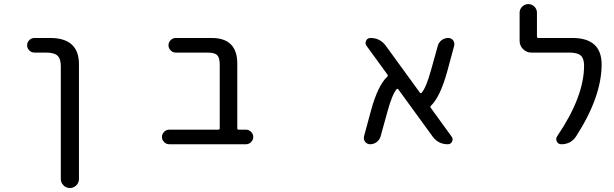

<svg xmlns="http://www.w3.org/2000/svg" viewBox="-20 -735 3040 951"><path d="M150.4 -474.6Q135.7 -474.6 125 -485.4Q114.3 -496.1 114.3 -510.7Q114.3 -525.4 125 -536.1Q135.7 -546.9 150.4 -546.9H228.5Q371.1 -546.9 371.1 -417V151.4Q371.1 169.9 357.9 183.1Q344.7 196.3 326.2 196.3Q307.6 196.3 294.4 183.1Q281.2 169.9 281.2 151.4V-407.2Q281.2 -444.3 264.6 -459.5Q248 -474.6 207 -474.6Z M1068.4 -414.1Q1068.4 -449.2 1055.7 -461.9Q1043 -474.6 1006.8 -474.6H850.6Q835.9 -474.6 825.2 -485.4Q814.5 -496.1 814.5 -510.7Q814.5 -525.4 825.2 -536.1Q835.9 -546.9 850.6 -546.9H1028.3Q1155.3 -546.9 1155.3 -419.9V-99.6Q1155.3 -92.8 1162.1 -92.8H1198.2Q1212.9 -92.8 1223.6 -82Q1234.4 -71.3 1234.4 -56.6Q1234.4 -42 1223.6 -31.2Q1212.9 -20.5 1198.2 -20.5H818.4Q803.7 -20.5 793 -31.2Q782.2 -42 782.2 -56.6Q782.2 -71.3 793 -82Q803.7 -92.8 818.4 -92.8H1060.5Q1068.4 -92.8 1068.4 -99.6Z M2216.8 -58.6Q2225.6 -46.9 2219.2 -33.7Q2212.9 -20.5 2198.2 -20.5Q2150.4 -20.5 2123 -58.6L1953.1 -292Q1949.2 -297.9 1944.3 -293Q1921.9 -266.6 1898.4 -179.7L1865.2 -59.6Q1860.4 -43 1846.2 -31.7Q1832 -20.5 1813.5 -20.5Q1797.9 -20.5 1788.1 -33.2Q1782.2 -41 1782.2 -51.8Q1782.2 -55.7 1783.2 -60.5L1818.4 -190.4Q1852.5 -312.5 1897.5 -354.5Q1903.3 -359.4 1899.4 -365.2L1794.9 -508.8Q1787.1 -520.5 1793.5 -533.7Q1799.8 -546.9 1815.4 -546.9Q1862.3 -546.9 1890.6 -508.8L2059.6 -276.4Q2063.5 -270.5 2068.4 -275.4Q2090.8 -300.8 2115.2 -388.7L2148.4 -507.8Q2153.3 -525.4 2167.5 -536.1Q2181.6 -546.9 2200.2 -546.9Q2214.8 -546.9 2224.6 -535.2Q2230.5 -526.4 2230.5 -516.6Q2230.5 -512.7 2229.5 -507.8L2194.3 -377.9Q2160.2 -255.9 2115.2 -211.9Q2109.4 -207 2113.3 -201.2Z M2815.4 -546.9Q2959 -546.9 2960 -417Q2960 -255.9 2834 -60.5Q2808.6 -20.5 2759.8 -20.5Q2745.1 -20.5 2738.3 -33.7Q2731.4 -46.9 2739.3 -59.6Q2873 -255.9 2873 -410.2Q2873 -445.3 2856.4 -460Q2839.8 -474.6 2799.8 -474.6H2611.3Q2587.9 -474.6 2570.8 -491.7Q2553.7 -508.8 2553.7 -532.2V-671.9Q2553.7 -689.5 2566.4 -702.1Q2579.1 -714.8 2596.7 -714.8Q2614.3 -714.8 2627 -702.1Q2639.6 -689.5 2639.6 -671.9V-554.7Q2639.6 -546.9 2646.5 -546.9Z"/></svg>

Font: Rounded Mgen+ 1mn regular
Style: Regular
Weight: 400
Designer: [Source Han Sans]
Ryoko NISHIZUKA  (kana & ideographs); Paul D. Hunt (Latin, Greek & Cyrillic); Wenlong ZHANG  (bopomofo
Version: Version 1.059.20150602